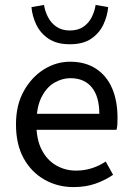

<svg xmlns="http://www.w3.org/2000/svg" viewBox="-20 -749 536 781"><path d="M279 12Q214 12 160.5 -18.5Q107 -49 76 -105.5Q45 -162 45 -243Q45 -322 77 -379Q109 -436 159 -467Q209 -498 265 -498Q327 -498 370.5 -469.5Q414 -441 436 -390Q458 -339 458 -270Q458 -257 457.5 -245Q457 -233 454 -221H104V-286H384Q384 -356 353.5 -393.5Q323 -431 266 -431Q233 -431 201 -412.5Q169 -394 148.5 -353Q128 -312 128 -244Q128 -182 149.5 -140Q171 -98 208 -76.5Q245 -55 289 -55Q324 -55 354.5 -65Q385 -75 410 -92L440 -38Q408 -16 368.5 -2Q329 12 279 12ZM264 -569Q211 -569 177.5 -591.5Q144 -614 127.5 -649Q111 -684 108 -720L159 -729Q163 -703 175.5 -679Q188 -655 210 -640Q232 -625 264 -625Q297 -625 319 -640Q341 -655 353 -679Q365 -703 369 -729L420 -720Q417 -684 400.5 -649Q384 -614 351 -591.5Q318 -569 264 -569Z"/></svg>

Font: Source Sans 3
Style: Regular
Weight: 400
Designer: Paul D. Hunt
Foundry: Adobe
Version: Version 3.046;hotconv 1.0.118;makeotfexe 2.5.65603